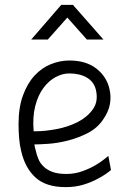

<svg xmlns="http://www.w3.org/2000/svg" viewBox="-20 -757 547 787"><path d="M252 -44Q287 -44 318.5 -55.5Q350 -67 373 -81Q400 -97 424 -118L435 -60Q411 -40 382 -25Q357 -11 323.5 -0.5Q290 10 249 10Q169 10 126 -29Q83 -68 67 -137Q61 -161 58.5 -189Q56 -217 56 -248Q56 -316 74 -365.5Q92 -415 121.5 -447Q151 -479 188.5 -494Q226 -509 264 -509Q333 -509 375.5 -475.5Q418 -442 429 -391Q436 -361 430.5 -330Q425 -299 402 -266Q378 -231 338.5 -211Q299 -191 257 -180.5Q215 -170 177.5 -167.5Q140 -165 121 -165Q122 -159 123 -153.5Q124 -148 126 -142Q130 -123 137.5 -105Q145 -87 159.5 -73.5Q174 -60 196 -52Q218 -44 252 -44ZM128 -219Q165 -219 212.5 -228Q260 -237 299 -257Q338 -277 361 -309.5Q384 -342 373 -389Q365 -422 336 -439Q307 -456 264 -456Q236 -456 208 -441Q180 -426 158 -396.5Q136 -367 124.5 -322.5Q113 -278 118 -219ZM231 -737H279L404 -595H336L256 -685L176 -595H108Z"/></svg>

Font: Panefresco 250wt
Style: Regular
Weight: 300
Version: Version 1.000